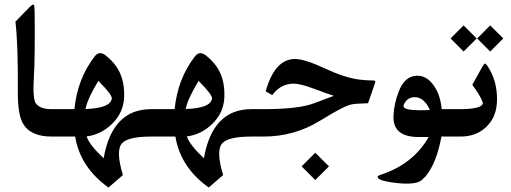

<svg xmlns="http://www.w3.org/2000/svg" viewBox="-20 -606 2269 852"><path d="M217.3 0H209.5Q114.3 0 81.1 -59.1Q58.6 -99.1 59.1 -200.7Q60.5 -406.2 48.8 -506.8L48.3 -509.8L109.9 -572.8Q124.5 -587.9 129.4 -585.4Q133.3 -583.5 133.8 -553.2Q135.7 -346.2 130.4 -267.1Q124.5 -170.9 138.2 -148.9Q155.3 -121.6 209.5 -121.6H217.3Q238.8 -121.6 238.8 -79.6V-41.5Q238.8 0 217.3 0Z M662.6 0H650.9Q550.3 0 522.5 28.8Q491.7 60.5 525.4 170.9L461.4 226.1Q335.9 136.7 313.5 0H213.9Q184.6 0 184.6 -41V-80.1Q184.6 -121.6 213.9 -121.6H310.1Q323.7 -257.3 400.4 -356Q420.4 -381.8 447.8 -360.8Q475.1 -339.8 494.6 -313Q533.7 -258.3 530.8 -176.3Q528.8 -108.4 480 -59.1Q430.7 -9.3 364.3 -0.5Q377.9 38.6 439.9 96.2Q478 -121.6 650.4 -121.6H662.6Q684.6 -121.6 684.6 -79.6V-41.5Q684.6 0 662.6 0ZM359.4 -122.1Q469.7 -126 476.1 -168.5Q478.5 -185.1 416.5 -247.1Q367.7 -167 359.4 -122.1Z M1107.4 0H1095.7Q995.1 0 967.3 28.8Q936.5 60.5 970.2 170.9L906.2 226.1Q780.8 136.7 758.3 0H658.7Q629.4 0 629.4 -41V-80.1Q629.4 -121.6 658.7 -121.6H754.9Q768.6 -257.3 845.2 -356Q865.2 -381.8 892.6 -360.8Q919.9 -339.8 939.5 -313Q978.5 -258.3 975.6 -176.3Q973.6 -108.4 924.8 -59.1Q875.5 -9.3 809.1 -0.5Q822.8 38.6 884.8 96.2Q922.9 -121.6 1095.2 -121.6H1107.4Q1129.4 -121.6 1129.4 -79.6V-41.5Q1129.4 0 1107.4 0ZM804.2 -122.1Q914.6 -126 920.9 -168.5Q923.3 -185.1 861.3 -247.1Q812.5 -167 804.2 -122.1Z M1378.9 71.8 1439.9 132.3 1378.9 192.9 1318.4 132.3ZM1103 -121.6H1149.4Q1304.7 -121.6 1372.6 -147.5L1461.4 -180.7Q1423.3 -193.4 1367.2 -214.4Q1311 -234.9 1283.2 -234.9Q1228 -234.4 1191.9 -189L1188 -184.1L1158.7 -200.7L1164.1 -217.8Q1204.6 -344.7 1290 -344.2Q1332.5 -343.8 1420.9 -302.7Q1508.8 -261.7 1570.8 -253.4Q1599.1 -249.5 1616.7 -249.5Q1639.6 -249.5 1644.5 -247.1Q1647 -246.1 1643.6 -235.8L1613.3 -147.9Q1555.7 -146.5 1537.1 -142.1Q1519 -137.2 1501 -127.9Q1464.8 -109.9 1398.4 -69.3Q1285.2 0 1149.4 0H1103Q1073.7 0 1073.7 -41V-80.1Q1073.7 -121.6 1103 -121.6Z M1988.3 0H1939Q1916.5 119.6 1869.1 175.8Q1854 192.9 1842.3 199.2Q1807.6 216.3 1716.8 203.1Q1668.5 195.8 1659.2 185.5Q1654.3 180.2 1656.2 176.3Q1657.7 173.3 1673.3 168Q1813.5 121.6 1882.3 2H1841.3Q1722.7 3.4 1726.1 -90.8Q1728 -146.5 1750.5 -202.6Q1777.3 -270 1831.5 -270Q1870.6 -270 1898.4 -234.9Q1933.6 -192.4 1939.9 -121.6H1988.3Q2010.3 -121.6 2010.3 -79.6V-41.5Q2010.3 0 1988.3 0ZM1770.5 -135.3Q1769.5 -117.2 1843.3 -116.7Q1870.1 -117.2 1887.7 -117.7Q1862.3 -174.3 1821.3 -174.8Q1788.6 -175.3 1772.5 -143.6Q1770.5 -140.1 1770.5 -135.3Z M1983.9 -121.6H2022.5Q2084 -121.6 2109.4 -133.3Q2126.5 -141.6 2121.1 -154.8Q2108.9 -186 2075.7 -229.5L2120.6 -310.1Q2128.4 -323.7 2132.3 -323.7Q2136.7 -323.7 2144 -312Q2186 -248 2185.5 -166Q2186 -85 2133.3 -38.6Q2089.8 0 2023.4 0H1983.9Q1954.6 0 1954.6 -41V-80.1Q1954.6 -121.6 1983.9 -121.6ZM2119.1 -341.3ZM2095.2 -435.5V-435.1L2037.1 -377.4L1979.5 -435.5L2037.1 -493.2L2095.2 -435.5ZM2097.7 -435.5 2155.3 -493.2 2213.4 -435.5 2155.3 -377.4 2097.7 -435.1Z"/></svg>

Font: Parastoo Print
Style: Print-Bold
Weight: 700
Foundry: Saber Rastikerdar (saber.rastikerdar@gmail.com)
Version: Version 1.0.0-alpha3